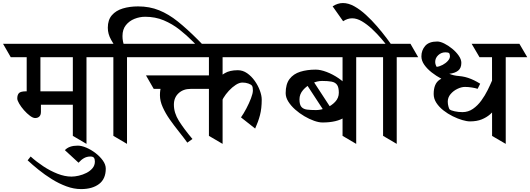

<svg xmlns="http://www.w3.org/2000/svg" viewBox="-74 -950 3546 1284"><path d="M340.3 -657.2 393.1 -567.4H-2L-53.7 -657.2ZM595.7 -657.2 647.9 -567.4H195.8L143.6 -657.2ZM413.1 -41.5V-656.2H504.4V12.2ZM104.5 -299.8V-598.6H196.3V-299.8ZM440.9 -339.4V-249.5H199.7V-202.1Q199.7 -181.2 189.2 -170.9Q178.7 -160.6 161.1 -160.6Q146.5 -160.6 126.2 -175.8Q106 -190.9 86.4 -213.1Q66.9 -235.4 54.2 -257.1Q41.5 -278.8 41.5 -291.5Q41.5 -314.9 52.5 -327.1Q63.5 -339.4 103 -339.4Z M445.8 23.9Q471.7 23.9 503.7 37.6Q535.6 51.3 565.2 74Q594.7 96.7 614 123.8Q633.3 150.9 633.3 177.7Q633.3 246.6 588.4 280.5Q543.5 314.5 468.3 314.5Q419.9 314.5 370.1 296.1Q320.3 277.8 272.9 248.3Q225.6 218.8 184.1 185.3Q142.6 151.9 110.8 122.1L130.9 96.7Q169.9 131.8 216.1 162.4Q262.2 192.9 310.8 211.9Q359.4 231 404.3 231Q425.8 231 452.6 224.9Q479.5 218.8 504.2 206.3Q528.8 193.8 544.7 174.8Q560.5 155.8 560.5 130.4Q560.5 113.8 554.2 105.2Q547.9 96.7 530.8 96.7Q506.8 96.7 487.5 107.7Q468.3 118.7 451.2 138.2L359.9 54.2Q387.7 23.9 445.8 23.9Z M867.2 -657.2 918.9 -567.4H592.3L540.5 -657.2ZM791.5 -579.6 718.8 -604Q691.4 -644.5 669.2 -683.6Q647 -722.7 647 -764.2Q647 -816.9 674.1 -848.1Q701.2 -879.4 747.1 -893.3Q793 -907.2 849.1 -907.2Q926.3 -907.2 990 -881.3Q1053.7 -855.5 1115.2 -806.2Q1176.8 -756.8 1247.1 -686.5Q1256.8 -677.2 1274.2 -658.9Q1291.5 -640.6 1301.3 -630.4L1277.3 -608.9Q1266.1 -620.6 1246.8 -640.6Q1227.5 -660.6 1215.8 -672.4Q1174.3 -714.4 1126.2 -752.2Q1078.1 -790 1021.2 -814Q964.4 -837.9 896.5 -837.9Q860.4 -837.9 825.4 -824Q790.5 -810.1 767.8 -781.7Q745.1 -753.4 745.1 -709Q745.1 -671.9 758.5 -639.4Q772 -606.9 791.5 -579.6ZM684.1 -41.5V-656.2H775.4V12.2Z M1233.4 -657.2 1285.6 -567.4H863.3L811.5 -657.2ZM1454.1 -657.2 1506.3 -567.4H1057.6L1005.4 -657.2ZM1323.2 -41.5V-656.2H1414.6V12.2ZM1763.7 -657.2 1815.9 -567.4H1347.7L1295.4 -657.2ZM1350.1 -445.8 1402.8 -355.5H954.1L902.3 -445.8ZM1371.6 -445.3V-355.5H1199.7Q1151.4 -355.5 1120.1 -326.4Q1088.9 -297.4 1088.9 -250Q1088.9 -195.3 1122.3 -141.8Q1155.8 -88.4 1212.9 -20.5L1178.7 3.9Q1153.3 -31.2 1121.8 -70.6Q1090.3 -109.9 1061.5 -150.9Q1032.7 -191.9 1014.2 -233.2Q995.6 -274.4 995.6 -313.5Q995.6 -384.8 1032.5 -415Q1069.3 -445.3 1136.2 -445.3ZM1375 -272 1373 -413.6Q1395 -439.9 1428.5 -460.2Q1461.9 -480.5 1516.6 -480.5Q1549.8 -480.5 1578.6 -460.4Q1607.4 -440.4 1629.4 -409.4Q1651.4 -378.4 1663.8 -344.7Q1676.3 -311 1676.3 -283.7Q1676.3 -224.6 1664.6 -179.9Q1652.8 -135.3 1632.3 -90.3L1537.6 -165Q1555.2 -189.9 1573.5 -224.6Q1591.8 -259.3 1604.5 -292.5Q1617.2 -325.7 1617.2 -345.2Q1617.2 -367.7 1611.3 -376.5Q1605.5 -384.8 1587.2 -391.4Q1568.8 -397.9 1547.4 -397.9Q1526.4 -397.9 1502.4 -382.3Q1478.5 -366.7 1456.5 -343Q1434.6 -319.3 1419.7 -294.2Q1404.8 -269 1401.9 -250Z M2037.6 -484.4Q2068.8 -484.4 2110.4 -468.8Q2151.9 -453.1 2191.4 -426Q2231 -398.9 2257.1 -364Q2283.2 -329.1 2283.2 -290.5Q2283.2 -200.7 2231 -165.8Q2178.7 -130.9 2082.5 -130.9Q2058.6 -130.9 2026.6 -142.1Q1994.6 -153.3 1961.4 -172.9Q1928.2 -192.4 1899.9 -217.5Q1871.6 -242.7 1854 -270.8Q1836.4 -298.8 1836.4 -327.1Q1836.4 -387.7 1862.5 -421.9Q1888.7 -456.1 1934.1 -470.2Q1979.5 -484.4 2037.6 -484.4ZM2079.6 -408.7Q2046.9 -408.7 2012 -392.3Q1977.1 -376 1952.9 -348.1Q1928.7 -320.3 1928.7 -285.6Q1928.7 -250 1941.7 -235.1Q1954.6 -220.2 1979.5 -217Q2004.4 -213.9 2040 -213.9Q2071.8 -213.9 2107.2 -228.3Q2142.6 -242.7 2167.2 -268.8Q2191.9 -294.9 2191.9 -330.1Q2191.9 -366.2 2179.9 -382.8Q2168 -399.4 2143.3 -404.1Q2118.7 -408.7 2079.6 -408.7ZM2115.2 -173.3 1954.6 -418.9 1999 -441.4 2159.7 -195.3ZM2143.1 -657.2 2194.8 -567.4H1759.8L1708 -657.2ZM2399.9 -657.2 2452.1 -567.4H2000.5L1947.8 -657.2ZM2216.8 -41.5V-657.2H2308.1V12.2Z M2543.5 -657.2 2595.7 -567.4H2396L2344.2 -657.2ZM2670.9 -657.2 2722.7 -567.4H2523.4L2471.2 -657.2ZM2487.8 -41.5V-656.2H2579.1V12.2ZM2562 -626H2529.8Q2507.3 -654.8 2477.8 -689.5Q2448.2 -724.1 2414.6 -755.6Q2380.9 -787.1 2346.7 -807.4Q2312.5 -827.6 2281.2 -827.6Q2250 -827.6 2220.7 -808.1L2150.4 -907.7Q2184.6 -929.7 2219.2 -929.7Q2256.3 -929.7 2295.7 -907.7Q2335 -885.7 2373.5 -850.3Q2412.1 -814.9 2447.5 -773.9Q2482.9 -732.9 2512.2 -693.8Q2541.5 -654.8 2562 -626Z M3243.2 -388.7 3245.6 -228.5Q3227.1 -206.1 3203.4 -185.3Q3179.7 -164.6 3147 -151.4Q3114.3 -138.2 3068.8 -138.2Q3047.9 -138.2 3017.3 -147.2Q2986.8 -156.2 2953.6 -172.6Q2920.4 -189 2891.4 -211.7Q2862.3 -234.4 2844.2 -262.2Q2826.2 -290 2826.2 -321.3Q2826.2 -390.1 2865.2 -416.3Q2904.3 -442.4 2973.6 -442.4Q3016.6 -442.4 3056.4 -429.2Q3096.2 -416 3137.2 -390.1L3120.1 -356Q3106.4 -360.8 3082.3 -364.7Q3058.1 -368.7 3035.6 -368.7Q3011.7 -368.7 2984.9 -355.7Q2958 -342.8 2939.2 -320.6Q2920.4 -298.3 2920.4 -270.5Q2920.4 -254.4 2925 -237.5Q2929.7 -220.7 2933.1 -218.3Q2942.4 -210.9 2967 -205.6Q2991.7 -200.2 3018.6 -200.2Q3057.6 -200.2 3089.1 -222.2Q3120.6 -244.1 3145 -277.8Q3169.4 -311.5 3187.3 -347.7Q3205.1 -383.8 3216.8 -411.6ZM2850.1 -672.4Q2870.1 -672.4 2897.2 -658.9Q2924.3 -645.5 2950.4 -624Q2976.6 -602.5 2993.9 -577.6Q3011.2 -552.7 3011.2 -529.8Q3011.2 -494.6 2990 -477.8Q2968.8 -460.9 2930.7 -456.5Q2960 -443.8 2997.1 -441.4L2988.8 -384.3Q2971.2 -384.8 2941.2 -395.3Q2911.1 -405.8 2877.2 -423.8Q2843.3 -441.9 2813 -465.6Q2782.7 -489.3 2763.4 -516.8Q2744.1 -544.4 2744.1 -573.2Q2744.1 -613.8 2769.5 -643.1Q2794.9 -672.4 2850.1 -672.4ZM2927.7 -596.2Q2925.8 -597.7 2918.7 -598.9Q2911.6 -600.1 2904.8 -600.1Q2877 -600.1 2856.7 -581.1Q2836.4 -562 2836.4 -536.1Q2836.4 -519 2846.2 -502.9Q2866.2 -505.4 2886.7 -516.4Q2907.2 -527.3 2921.1 -543Q2935.1 -558.6 2935.1 -574.2Q2935.1 -580.1 2933.3 -586.7Q2931.6 -593.3 2927.7 -596.2ZM3279.3 -657.2 3332 -567.4H3132.8L3080.1 -657.2ZM3399.4 -657.2 3452.1 -567.4H3248L3195.3 -657.2ZM3216.8 -41 3216.3 -647.5H3308.1V12.2Z"/></svg>

Font: Annapurna SIL
Style: Bold
Weight: 700
Designer: Peter Martin, Annie Olsen
Foundry: SIL International
Version: Version 2.000